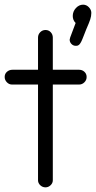

<svg xmlns="http://www.w3.org/2000/svg" viewBox="-59 -785 409 818"><path d="M264.2 -589.8Q252.9 -589.8 245.4 -597.7Q237.8 -605.5 237.8 -616.2Q237.8 -618.7 240.2 -626L263.2 -687Q251 -699.2 251 -716.8Q251 -736.3 264.4 -750.7Q277.8 -765.1 294.9 -765.1Q309.1 -765.1 319.6 -754.2Q330.1 -743.2 330.1 -730Q330.1 -716.3 325.4 -702.1Q320.8 -688 308.1 -659.2Q305.2 -651.9 301.8 -643.1Q298.3 -634.3 296.4 -629.4Q294.4 -624.5 292 -618.4Q289.6 -612.3 287.8 -608.9Q286.1 -605.5 283.9 -601.8Q281.7 -598.1 279.8 -596.2Q277.8 -594.2 275.4 -592.5Q272.9 -590.8 270.3 -590.3Q267.6 -589.8 264.2 -589.8ZM134.8 13.2Q122.1 13.2 112.5 4.2Q103 -4.9 103 -17.1V-424.8H-7.8Q-20.5 -424.8 -29.8 -434.6Q-39.1 -444.3 -39.1 -457Q-39.1 -470.7 -29.3 -479.2Q-19.5 -487.8 -5.9 -487.8H103V-625Q103 -638.2 112.3 -647.7Q121.6 -657.2 134.8 -657.2Q148.4 -657.2 157.2 -647.7Q166 -638.2 166 -625V-487.8H277.8Q291.5 -487.8 300.8 -479Q310.1 -470.2 310.1 -457Q310.1 -443.8 300.5 -434.3Q291 -424.8 277.8 -424.8H166V-17.1Q166 -4.9 156.5 4.2Q147 13.2 134.8 13.2Z"/></svg>

Font: Comic Neue
Style: Regular
Weight: 400
Designer: Craig Rozynski
Foundry: Craig Rozynski
Version: Version 2.003;hotconv 1.0.109;makeotfexe 2.5.65596